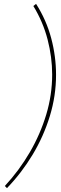

<svg xmlns="http://www.w3.org/2000/svg" viewBox="-20 -866 317 990"><path d="M5 93Q79 13 133.5 -80.5Q188 -174 218.5 -275.5Q249 -377 249 -482Q249 -571 225.5 -662Q202 -753 152 -835L166 -846Q219 -763 244 -669Q269 -575 269 -480Q269 -372 237 -267.5Q205 -163 148.5 -69Q92 25 16 104Z"/></svg>

Font: Bitter Thin
Style: Italic
Weight: 100
Italic angle: -9°
Designer: Sol Matas, and Bitter project Authors
Foundry: Sol Matas
Version: Version 2.002